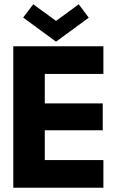

<svg xmlns="http://www.w3.org/2000/svg" viewBox="-20 -876 574 896"><path d="M88 -794 135 -856 241.5 -778.5 347.5 -856 394 -793.5 241.5 -681.5ZM42 -660H462.5V-531H189V-393.5H459.5V-268H189V-129H462.5V0H42Z"/></svg>

Font: League Spartan
Style: Bold
Weight: 700
Foundry: The League of Moveable Type
Version: Version 2.002